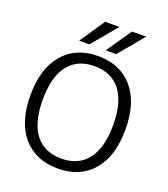

<svg xmlns="http://www.w3.org/2000/svg" viewBox="-169 -1076 1053 1204"><g transform="rotate(20 357.0 -473.5)"><path d="M531.2 -134.8Q591.8 -212.9 591.8 -364.7Q591.8 -516.6 531.2 -594.7Q470.7 -672.9 356.9 -672.9Q243.2 -672.9 182.6 -594.7Q122.1 -516.6 122.1 -364.7Q122.1 -212.9 182.6 -134.8Q243.2 -56.6 356.9 -56.6Q470.7 -56.6 531.2 -134.8ZM457 -790H387.7L502 -957H596.7ZM278.3 -790H210L323.2 -957H418ZM589.4 -88.4Q504.9 9.8 356.9 9.8Q209 9.8 124.5 -88.4Q40 -186.5 40 -364.7Q40 -543 124.5 -641.6Q209 -740.2 356.9 -740.2Q504.9 -740.2 589.4 -641.6Q673.8 -543 673.8 -364.7Q673.8 -186.5 589.4 -88.4Z"/></g></svg>

Font: Gen Shin Gothic Normal
Style: Regular
Weight: 300
Designer: [Source Han Sans]
Ryoko NISHIZUKA  (kana & ideographs); Paul D. Hunt (Latin, Greek & Cyrillic); Wenlong ZHANG  (bopomofo
Version: Version 1.002.20150607